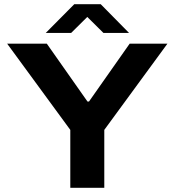

<svg xmlns="http://www.w3.org/2000/svg" viewBox="-20 -895 831 915"><path d="M315 0V-276L14 -687H203L397 -411H404L598 -687H778L477 -276V0ZM198 -738 334 -875H460L595 -738H473L365 -845H427L319 -738Z"/></svg>

Font: Archivo SemiExpanded
Style: Bold
Weight: 700
Width: 6
Designer: Hector Gatti
Foundry: Omnibus-Type
Version: Version 2.001